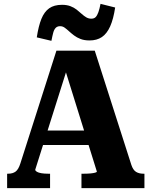

<svg xmlns="http://www.w3.org/2000/svg" viewBox="-20 -977 787 997"><path d="M183 -299H458L464 -224H177ZM306 -654 331 -628 163 -96Q163 -90 171.5 -85Q180 -80 195 -77.5Q210 -75 229 -75H240V0H17V-75H22Q46 -75 61 -86Q76 -97 86 -129L273 -714H472L662 -121Q671 -94 686.5 -84.5Q702 -75 725 -75H730V0H403V-75H416Q436 -75 451 -76.5Q466 -78 474.5 -80.5Q483 -83 483 -86ZM445 -767Q418 -767 398.5 -774.5Q379 -782 364.5 -793Q350 -804 338 -815Q326 -826 315.5 -833.5Q305 -841 292 -841Q278 -841 269.5 -832.5Q261 -824 256.5 -807.5Q252 -791 247 -765L171 -783Q180 -842 195 -879Q210 -916 235.5 -934Q261 -952 302 -952Q327 -952 345.5 -945Q364 -938 378 -927Q392 -916 404 -905Q416 -894 428 -887Q440 -880 454 -880Q469 -880 477 -888.5Q485 -897 491 -914Q497 -931 502 -957L578 -938Q569 -878 552 -840Q535 -802 509 -784.5Q483 -767 445 -767Z"/></svg>

Font: Roboto Serif
Style: Bold
Weight: 700
Designer: Greg Gazdowicz
Foundry: Commercial Type
Version: Version 1.008